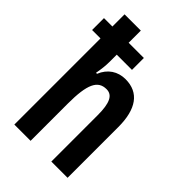

<svg xmlns="http://www.w3.org/2000/svg" viewBox="-226 -848 936 936"><g transform="rotate(45 242.0 -380.0)"><path d="M171 -760H59V-676H1V-594H59V0H171V-256C171 -390 195 -440 255 -440C296 -440 314 -403 314 -320V0H426V-350C426 -473 379 -540 286 -540C233 -540 190 -512 169 -460H162C168 -491 171 -520 171 -543V-594H276V-676H171Z"/></g></svg>

Font: Noto Sans Armenian ExtraCondensed SemiBold
Style: Regular
Weight: 600
Width: 2
Designer: Monotype Design Team
Foundry: Monotype Imaging Inc.
Version: Version 2.008